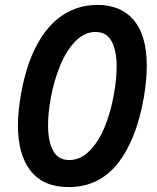

<svg xmlns="http://www.w3.org/2000/svg" viewBox="-20 -751 640 781"><path d="M53 -240.5Q53 -296.5 65.5 -368.5Q87 -489.5 131.2 -570.5Q175.5 -651.5 237.8 -691.2Q300 -731 376 -731Q472.5 -731 524.8 -668.5Q577 -606 577 -483Q577 -423 564.5 -351.5Q534 -180 458 -85Q382 10 259.5 10Q156.5 10 104.8 -55.8Q53 -121.5 53 -240.5ZM443.5 -368.5Q454.5 -432 454.5 -479.5Q454.5 -544 434.2 -582.5Q414 -621 368.5 -621Q323 -621 285.8 -582.2Q248.5 -543.5 223.8 -482.2Q199 -421 186.5 -351.5Q175.5 -292 175.5 -241Q175.5 -176 196 -138Q216.5 -100 261.5 -100Q307.5 -100 344.2 -137.2Q381 -174.5 406 -235.2Q431 -296 443.5 -368.5Z"/></svg>

Font: JuliaMono BoldItalic
Style: Regular
Weight: 700
Italic angle: -9°
Monospace: yes
Designer: cormullion
Foundry: corm
Version: Version 0.049; ttfautohint (v1.8.4)